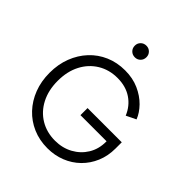

<svg xmlns="http://www.w3.org/2000/svg" viewBox="-260 -1157 1341 1341"><g transform="rotate(45 410.5 -486.0)"><path d="M428 12Q499 12 560.5 -12.5Q622 -37 668 -82Q714 -127 740 -188.5Q766 -250 766 -323V-385H428V-315H686V-310Q686 -238 652 -182.5Q618 -127 559.5 -95Q501 -63 428 -63Q346 -63 282 -101.5Q218 -140 182 -210Q146 -280 146 -372Q146 -465 182 -534.5Q218 -604 282 -643Q346 -682 428 -682Q510 -682 568 -643Q626 -604 654 -536L726 -571Q708 -618 666.5 -660.5Q625 -703 564.5 -730Q504 -757 428 -757Q349 -757 283 -728.5Q217 -700 168.5 -648Q120 -596 93 -526Q66 -456 66 -372Q66 -288 93 -218Q120 -148 168.5 -96.5Q217 -45 283 -16.5Q349 12 428 12ZM411 -869Q435 -869 451.5 -885.5Q468 -902 468 -927Q468 -951 451.5 -967.5Q435 -984 411 -984Q386 -984 369.5 -967.5Q353 -951 353 -927Q353 -902 369.5 -885.5Q386 -869 411 -869Z"/></g></svg>

Font: Plus Jakarta Sans
Style: Regular
Weight: 400
Designer: Gumpita Rahayu
Foundry: Tokotype
Version: Version 2.004; ttfautohint (v1.8.3)